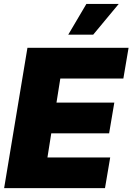

<svg xmlns="http://www.w3.org/2000/svg" viewBox="-20 -975 686 995"><path d="M1.4 0 122.2 -727.3H646.3L619.3 -568.2H292.6L272.7 -443.2H572.4L545.5 -284.1H245.7L225.9 -159.1H551.1L524.1 0ZM333.8 -795.5 427.6 -954.5H595.2L463.1 -795.5Z"/></svg>

Font: Inter UI Black
Style: Italic
Weight: 900
Italic angle: -9.39999°
Designer: Rasmus Andersson
Foundry: rsms
Version: 3.2;8d6f07862